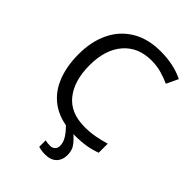

<svg xmlns="http://www.w3.org/2000/svg" viewBox="-269 -837 1171 1171"><g transform="rotate(45 316.0 -252.0)"><path d="M403 -645Q288 -645 222 -568Q156 -491 156 -357Q156 -224 217.5 -146.5Q279 -69 402 -69Q449 -69 491 -77Q533 -85 573 -97V-19Q533 -4 490.5 3Q448 10 389 10Q280 10 207 -35Q134 -80 97.5 -163Q61 -246 61 -358Q61 -466 100.5 -548.5Q140 -631 217 -677.5Q294 -724 404 -724Q517 -724 601 -682L565 -606Q532 -621 491.5 -633Q451 -645 403 -645ZM377 116Q377 89 359.5 60.5Q342 32 309 0H371Q397 19 423 50Q449 81 449 124Q449 168 423.5 194Q398 220 349 220Q318 220 291 212V156Q308 161 334 161Q352 161 364.5 149.5Q377 138 377 116Z"/></g></svg>

Font: Noto IKEA Arabic
Style: Regular
Weight: 400
Designer: Monotype Design Team
Foundry: Monotype Imaging Inc.
Version: Version 1.200